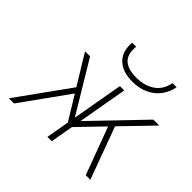

<svg xmlns="http://www.w3.org/2000/svg" viewBox="-178 -934 1126 1126"><g transform="rotate(45 385.0 -371.0)"><path d="M382 -138 154 -511H196L391 -187ZM406 -134 416 -194 721 -511H770ZM33 0 281 -345 302 -315 76 0ZM353 0 443 -511H479L389 0ZM671 0 554 -315 582 -345 709 0ZM474 -581Q421 -581 383.2 -600Q345.5 -619 327.2 -655Q309 -691 314 -742H347Q340.5 -674.5 373.5 -644.2Q406.5 -614 476 -614Q543.5 -614 590.2 -645.8Q637 -677.5 649 -742H683Q675 -697.5 649 -661Q623 -624.5 579.2 -602.8Q535.5 -581 474 -581Z"/></g></svg>

Font: Overpass Thin
Style: Italic
Weight: 250
Italic angle: -10°
Designer: Delve Withrington, Dave Bailey, Thomas Jockin
Foundry: Delve Fonts LLC
Version: Version 4.000